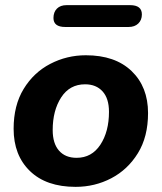

<svg xmlns="http://www.w3.org/2000/svg" viewBox="-20 -716 629 747"><path d="M274 11Q160 11 96.5 -50.5Q33 -112 33 -215Q33 -306 72 -370Q111 -434 175.5 -467.5Q240 -501 314 -501Q428 -501 492 -439.5Q556 -378 556 -276Q556 -184 516.5 -120Q477 -56 413 -22.5Q349 11 274 11ZM278 -102Q337 -102 370.5 -153Q404 -204 404 -281Q404 -333 379 -360.5Q354 -388 311 -388Q251 -388 218 -337Q185 -286 185 -210Q185 -158 209.5 -130Q234 -102 278 -102ZM234 -611Q188 -611 188 -646Q188 -669 201.5 -682.5Q215 -696 239 -696H486Q532 -696 532 -660Q532 -638 518 -624.5Q504 -611 480 -611Z"/></svg>

Font: Nunito ExtraBold
Style: Italic
Weight: 800
Italic angle: -9°
Designer: Vernon Adams
Foundry: Vernon Adams
Version: Version 3.601; ttfautohint (v1.8.2.53-6de2)